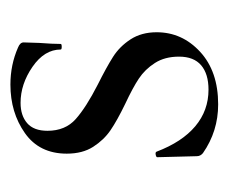

<svg xmlns="http://www.w3.org/2000/svg" viewBox="-56 -382 449 378"><g transform="rotate(-90 169.0 -193.5)"><path d="M191 -226Q225 -209 245.5 -196Q266 -183 280 -161.5Q294 -140 294 -110Q294 -60 255.5 -24.5Q217 11 152 11Q99 11 56 -19Q50 -24 50 -31L48 -109Q48 -111 53 -112Q58 -113 59 -110Q78 -60 109 -34Q140 -8 181 -8Q212 -8 229 -22.5Q246 -37 246 -66Q246 -94 233.5 -113.5Q221 -133 203 -145Q185 -157 153 -172Q120 -188 101 -201Q82 -214 68.5 -235Q55 -256 55 -287Q55 -341 95.5 -369.5Q136 -398 191 -398Q230 -398 264 -383Q274 -379 274 -372L273 -341Q271 -315 271 -299Q271 -297 265.5 -297Q260 -297 260 -299Q260 -331 226 -354.5Q192 -378 155 -378Q130 -378 115 -365Q100 -352 100 -325Q100 -290 123 -269.5Q146 -249 191 -226Z"/></g></svg>

Font: Cormorant Garamond
Style: Regular
Weight: 400
Designer: Christian Thalmann (Catharsis Fonts)
Version: Version 3.000